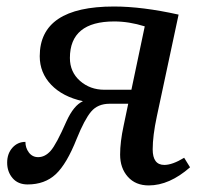

<svg xmlns="http://www.w3.org/2000/svg" viewBox="-20 -560 630 590"><path d="M316.9 -241.2Q280.3 -241.2 260 -217Q239.7 -192.9 215.8 -133.8Q185.1 -56.2 151.4 -24.7Q117.7 6.8 64.9 6.8Q35.2 6.8 18.6 -12.7Q2 -32.2 2 -60.1Q2 -87.9 18.1 -106Q34.2 -124 58.1 -124Q58.1 -105.5 68.8 -91.3Q79.6 -77.1 97.2 -77.1Q118.2 -77.1 135.5 -96.4Q152.8 -115.7 184.1 -187Q206.5 -236.3 234.9 -249Q172.4 -262.7 137.2 -299.6Q102.1 -336.4 102.1 -387.2Q102.1 -540 330.1 -540Q417 -540 528.8 -515.1L461.9 -202.1Q449.2 -142.6 449.2 -101.1Q449.2 -53.2 484.9 -53.2Q509.8 -53.2 545.9 -75.2L564 -45.9Q500.5 9.8 437 9.8Q396.5 9.8 372.8 -16.8Q349.1 -43.5 349.1 -85Q349.1 -124 359.9 -173.8L374 -241.2ZM424.8 -479Q376.5 -494.1 331.1 -494.1Q194.8 -494.1 194.8 -381.8Q194.8 -338.9 225.8 -311.5Q256.8 -284.2 300.8 -284.2H383.8Z"/></svg>

Font: Droid Serif
Style: Italic
Weight: 400
Italic angle: -12°
Designer: Monotype Design team
Foundry: Monotype Imaging Inc.
Version: Version 1.03